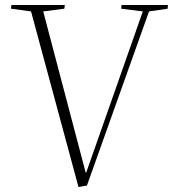

<svg xmlns="http://www.w3.org/2000/svg" viewBox="-20 -743 696 773"><path d="M325 -48H327L555 -697L468 -708L469 -723H656L655 -708L580 -697L330 4L296 10L105 -697L24 -708L26 -723H241L239 -708L154 -697Z"/></svg>

Font: Literata 60pt ExtraLight
Style: Italic
Weight: 250
Italic angle: -2°
Designer: Latin by Veronika Burian and Jose Scaglione. Greek by Irene Vlachou. Cyrillic by Vera Evstafieva
Foundry: TypeTogether
Version: Version 3.103;gftools[0.9.29]